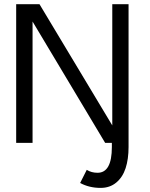

<svg xmlns="http://www.w3.org/2000/svg" viewBox="-20 -680 712 914"><path d="M512.5 20V0H480.5L135 -577.5V0H57V-660H168L514.5 -83V-660H592V20Q592 77.5 578 120.5Q564 163.5 533.5 189Q503 214.5 459 214.5Q404.5 214.5 361.5 191L393 128.5Q415 142.5 444.5 142.5Q512.5 142.5 512.5 20Z"/></svg>

Font: League Spartan
Style: Regular
Weight: 350
Foundry: The League of Moveable Type
Version: Version 2.002